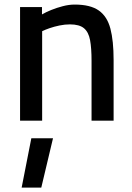

<svg xmlns="http://www.w3.org/2000/svg" viewBox="-20 -531 583 845"><path d="M75.3 294.6 117.9 77.4H213.3L161.7 294.6ZM68.3 0V-500H164.8V-467.5Q181.3 -477.3 205.3 -487Q229.3 -496.8 256.5 -503.8Q283.7 -510.9 308.5 -510.9Q377.7 -510.9 414.8 -484.8Q451.8 -458.7 465.9 -405Q480 -351.4 480 -266.9V0H382.9V-263.6Q382.9 -319.2 376.4 -354.4Q369.9 -389.7 349.6 -406.7Q329.3 -423.7 287.7 -423.7Q265.2 -423.7 241.7 -418.8Q218.2 -413.9 198.5 -407.1Q178.8 -400.3 165.5 -393.7V0Z"/></svg>

Font: TitilliumWeb ExtraLight
Style: Regular
Weight: 400
Designer: Mohamed Gaber, Accademia di Belle Arti di Urbino and others
Foundry: Kief Type Foundry, Accademia di Belle Arti di Urbino and others
Version: Version 3.000; ttfautohint (v1.8.2)